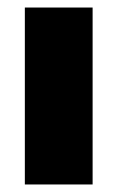

<svg xmlns="http://www.w3.org/2000/svg" viewBox="-20 -490 312 510"><path d="M46 0V-470H226V0Z"/></svg>

Font: Celebes Black
Style: Regular
Weight: 900
Designer: Anugrah Pasau
Foundry: Lafontype
Version: Version 1.000; ttfautohint (v1.8.4)